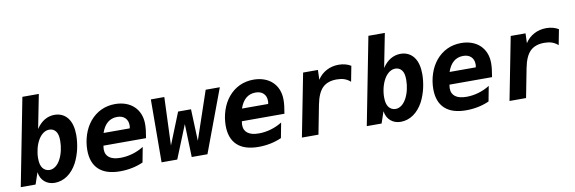

<svg xmlns="http://www.w3.org/2000/svg" viewBox="-54 -1195 4924 1645"><g transform="rotate(-10 2408.0 -373.0)"><path d="M317.9 14.2C356 14.2 394.5 2 427.7 -21C460.9 -43.9 490.2 -78.1 512.2 -119.1C531.7 -155.8 545.9 -198.7 554.2 -233.9C564 -275.9 568.8 -319.8 568.8 -357.4C568.8 -417.5 556.6 -469.7 527.8 -506.8C500 -542.5 460 -560.1 414.1 -560.1C383.8 -560.1 354 -552.2 327.1 -536.1C300.3 -520 276.4 -496.1 255.9 -464.8L314 -759.8H170.9L22.9 0H151.9L186 -101.1C191.9 -62 207.5 -35.6 229.5 -16.6C251.5 2.4 280.3 14.2 317.9 14.2ZM292.5 -102.1C268.6 -102.1 247.6 -112.8 233.4 -131.3C219.7 -149.4 211.9 -175.8 211.9 -216.8C211.9 -272.5 226.6 -332 252 -375.5C279.3 -421.9 314.5 -442.9 348.6 -442.9C371.6 -442.9 391.1 -433.6 404.8 -415.5C418.5 -397.5 424.8 -372.1 424.8 -333C424.8 -275.4 411.1 -215.8 386.7 -171.4C362.8 -127.9 329.6 -102.1 292.5 -102.1Z M886.7 14.2C921.4 14.2 956.5 10.7 990.2 3.9C1023.9 -2.9 1056.2 -13.2 1086.9 -26.9L1111.8 -158.2C1081.5 -139.2 1048.8 -124.5 1013.7 -114.3C978.5 -104 942.9 -99.1 909.2 -99.1C865.2 -99.1 833.5 -107.4 811.5 -124C791.5 -139.2 778.8 -161.1 778.8 -196.8L780.3 -211.4C780.8 -216.3 781.2 -221.7 782.2 -227.1H1152.8C1157.2 -253.4 1161.6 -283.7 1163.1 -296.4C1165 -313.5 1166 -335 1166 -348.1C1166 -414.1 1142.6 -466.3 1105 -502.4C1064.9 -541 1006.8 -561 940.9 -561C897 -561 856.4 -552.2 818.8 -534.7C782.7 -517.6 749 -491.7 721.2 -458C695.3 -426.3 675.3 -390.1 660.6 -346.2C646.5 -303.2 639.2 -258.3 639.2 -213.9C639.2 -140.6 659.2 -83 702.1 -43.5C744.1 -4.9 805.2 14.2 886.7 14.2ZM802.2 -334C815.4 -372.6 833.5 -401.4 856.4 -420.4C879.4 -439.5 907.2 -449.2 939.9 -449.2C968.8 -449.2 991.7 -441.4 1008.3 -425.3C1024.9 -409.2 1033.2 -387.7 1033.2 -359.9C1033.2 -356 1033.2 -352.1 1032.7 -347.7C1032.2 -343.3 1031.2 -338.4 1029.8 -334Z M1248 0H1384.3L1501 -288.1L1510.3 0H1647L1851.1 -546.9H1728L1585.9 -127.9L1575.2 -403.8H1462.9L1352.1 -127.9L1368.2 -546.9H1251Z M2090.8 14.2C2125.5 14.2 2160.6 10.7 2194.3 3.9C2228 -2.9 2260.3 -13.2 2291 -26.9L2315.9 -158.2C2285.6 -139.2 2252.9 -124.5 2217.8 -114.3C2182.6 -104 2147 -99.1 2113.3 -99.1C2069.3 -99.1 2037.6 -107.4 2015.6 -124C1995.6 -139.2 1982.9 -161.1 1982.9 -196.8L1984.4 -211.4C1984.9 -216.3 1985.4 -221.7 1986.3 -227.1H2356.9C2361.3 -253.4 2365.7 -283.7 2367.2 -296.4C2369.1 -313.5 2370.1 -335 2370.1 -348.1C2370.1 -414.1 2346.7 -466.3 2309.1 -502.4C2269 -541 2210.9 -561 2145 -561C2101.1 -561 2060.5 -552.2 2022.9 -534.7C1986.8 -517.6 1953.1 -491.7 1925.3 -458C1899.4 -426.3 1879.4 -390.1 1864.7 -346.2C1850.6 -303.2 1843.3 -258.3 1843.3 -213.9C1843.3 -140.6 1863.3 -83 1906.2 -43.5C1948.2 -4.9 2009.3 14.2 2090.8 14.2ZM2006.3 -334C2019.5 -372.6 2037.6 -401.4 2060.5 -420.4C2083.5 -439.5 2111.3 -449.2 2144 -449.2C2172.9 -449.2 2195.8 -441.4 2212.4 -425.3C2229 -409.2 2237.3 -387.7 2237.3 -359.9C2237.3 -356 2237.3 -352.1 2236.8 -347.7C2236.3 -343.3 2235.4 -338.4 2233.9 -334Z M2468.8 0H2612.8L2661.6 -252C2674.8 -320.8 2696.8 -368.2 2725.1 -396C2755.4 -425.8 2797.4 -439 2847.7 -439C2871.1 -439 2895 -436 2914.6 -429.2C2931.2 -423.3 2950.2 -413.1 2966.8 -397.9L2992.7 -532.2C2978.5 -541 2962.4 -547.9 2944.3 -552.7C2926.3 -557.6 2906.7 -560.1 2886.2 -560.1C2848.1 -560.1 2812.5 -551.8 2780.3 -534.7C2748 -517.6 2721.7 -493.2 2701.7 -461.9L2704.6 -546.9H2575.7Z M3328.1 14.2C3366.2 14.2 3404.8 2 3438 -21C3471.2 -43.9 3500.5 -78.1 3522.5 -119.1C3542 -155.8 3556.2 -198.7 3564.5 -233.9C3574.2 -275.9 3579.1 -319.8 3579.1 -357.4C3579.1 -417.5 3566.9 -469.7 3538.1 -506.8C3510.3 -542.5 3470.2 -560.1 3424.3 -560.1C3394 -560.1 3364.3 -552.2 3337.4 -536.1C3310.5 -520 3286.6 -496.1 3266.1 -464.8L3324.2 -759.8H3181.2L3033.2 0H3162.1L3196.3 -101.1C3202.1 -62 3217.8 -35.6 3239.7 -16.6C3261.7 2.4 3290.5 14.2 3328.1 14.2ZM3302.7 -102.1C3278.8 -102.1 3257.8 -112.8 3243.7 -131.3C3230 -149.4 3222.2 -175.8 3222.2 -216.8C3222.2 -272.5 3236.8 -332 3262.2 -375.5C3289.6 -421.9 3324.7 -442.9 3358.9 -442.9C3381.8 -442.9 3401.4 -433.6 3415 -415.5C3428.7 -397.5 3435.1 -372.1 3435.1 -333C3435.1 -275.4 3421.4 -215.8 3397 -171.4C3373 -127.9 3339.8 -102.1 3302.7 -102.1Z M3897 14.2C3931.6 14.2 3966.8 10.7 4000.5 3.9C4034.2 -2.9 4066.4 -13.2 4097.2 -26.9L4122.1 -158.2C4091.8 -139.2 4059.1 -124.5 4023.9 -114.3C3988.8 -104 3953.1 -99.1 3919.4 -99.1C3875.5 -99.1 3843.8 -107.4 3821.8 -124C3801.8 -139.2 3789.1 -161.1 3789.1 -196.8L3790.5 -211.4C3791 -216.3 3791.5 -221.7 3792.5 -227.1H4163.1C4167.5 -253.4 4171.9 -283.7 4173.3 -296.4C4175.3 -313.5 4176.3 -335 4176.3 -348.1C4176.3 -414.1 4152.8 -466.3 4115.2 -502.4C4075.2 -541 4017.1 -561 3951.2 -561C3907.2 -561 3866.7 -552.2 3829.1 -534.7C3793 -517.6 3759.3 -491.7 3731.4 -458C3705.6 -426.3 3685.5 -390.1 3670.9 -346.2C3656.7 -303.2 3649.4 -258.3 3649.4 -213.9C3649.4 -140.6 3669.4 -83 3712.4 -43.5C3754.4 -4.9 3815.4 14.2 3897 14.2ZM3812.5 -334C3825.7 -372.6 3843.8 -401.4 3866.7 -420.4C3889.6 -439.5 3917.5 -449.2 3950.2 -449.2C3979 -449.2 4002 -441.4 4018.6 -425.3C4035.2 -409.2 4043.5 -387.7 4043.5 -359.9C4043.5 -356 4043.5 -352.1 4043 -347.7C4042.5 -343.3 4041.5 -338.4 4040 -334Z M4274.9 0H4418.9L4467.8 -252C4481 -320.8 4502.9 -368.2 4531.2 -396C4561.5 -425.8 4603.5 -439 4653.8 -439C4677.2 -439 4701.2 -436 4720.7 -429.2C4737.3 -423.3 4756.3 -413.1 4772.9 -397.9L4798.8 -532.2C4784.7 -541 4768.6 -547.9 4750.5 -552.7C4732.4 -557.6 4712.9 -560.1 4692.4 -560.1C4654.3 -560.1 4618.7 -551.8 4586.4 -534.7C4554.2 -517.6 4527.8 -493.2 4507.8 -461.9L4510.7 -546.9H4381.8Z"/></g></svg>

Font: Hack
Style: Bold Oblique
Weight: 700
Italic angle: -12°
Monospace: yes
Designer: Christopher Simpkins
Foundry: Christopher Simpkins
Version: Version 2.010